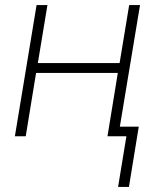

<svg xmlns="http://www.w3.org/2000/svg" viewBox="-20 -540 640 761"><path d="M448 201 481 0H406L447 -251H123L82 0H39L125 -520H168L130 -290H454L492 -520H535L455 -38H530L491 201Z"/></svg>

Font: Iosevka SS04 XLt Ex Obl
Style: Regular
Weight: 200
Width: 7
Italic angle: -9°
Monospace: yes
Designer: Belleve Invis
Foundry: Belleve Invis
Version: Version 19.0.0; ttfautohint (v1.8.4)